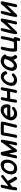

<svg xmlns="http://www.w3.org/2000/svg" viewBox="2764 -3339 676 6244"><g transform="rotate(-90 3102.0 -217.0)"><path d="M381 -16Q394 2 413.5 1.5Q433 1 450.5 -12.5Q468 -26 475 -45Q482 -64 469 -82Q389 -201 341 -303Q450 -383 508 -432Q530 -449 532 -468.5Q534 -488 522.5 -502Q511 -516 492 -518Q473 -520 453 -502Q416 -472 170 -280Q173 -294 179 -321Q185 -348 191.5 -379.5Q198 -411 204.5 -439Q211 -467 214 -482Q219 -506 206 -518.5Q193 -531 173.5 -532Q154 -533 136.5 -520.5Q119 -508 114 -482Q107 -449 97.5 -407.5Q88 -366 79 -323.5Q70 -281 63 -245Q57 -213 48 -153Q40 -95 36 -39Q34 -15 48.5 -5Q63 5 83 2.5Q103 0 119.5 -14.5Q136 -29 137 -53Q141 -100 147 -146L148 -148L251 -236Q301 -134 381 -16Z M694 -2Q804 22 896 -47Q975 -106 1012 -208Q1032 -268 1033 -329Q1034 -390 1008 -444Q982 -498 928 -522Q917 -528 898 -530.5Q879 -533 870 -533L864 -534Q846 -537 827 -527Q816 -527 806 -525Q746 -517 694 -476Q642 -435 611 -383Q579 -330 564 -273Q546 -213 553.5 -155.5Q561 -98 595.5 -56.5Q630 -15 694 -2ZM735 -100Q682 -111 664 -157Q645 -203 662 -268Q673 -311 695 -345.5Q717 -380 744.5 -401.5Q772 -423 799 -427Q803 -427 812 -426Q840 -420 842 -420Q858 -418 875 -428Q902 -414 916.5 -382.5Q931 -351 931 -309Q931 -267 916 -222Q892 -156 846 -122Q799 -86 735 -100Z M1342 -7Q1353 -12 1361 -20Q1373 -27 1382 -39L1453 -150Q1493 -210 1522 -245L1546 -277L1544 -267Q1524 -148 1498 -51Q1492 -27 1504 -13.5Q1516 0 1535.5 2Q1555 4 1573 -7.5Q1591 -19 1597 -45Q1623 -144 1645 -271Q1652 -310 1662 -373Q1673 -443 1680 -481Q1683 -502 1671 -516Q1659 -530 1638 -529Q1620 -528 1604 -516Q1588 -504 1582 -487L1581 -486Q1571 -467 1560 -449Q1548 -430 1371 -192L1358 -172L1322 -327L1282 -504Q1277 -521 1260.5 -528.5Q1244 -536 1225 -529H1223Q1202 -528 1185 -512.5Q1168 -497 1165 -476Q1155 -411 1141 -344Q1127 -277 1106 -184Q1085 -90 1076 -49Q1070 -25 1082.5 -12.5Q1095 0 1114.5 0.5Q1134 1 1152 -11.5Q1170 -24 1176 -49Q1184 -89 1202 -168Q1220 -246 1226 -273Q1259 -104 1280 -30Q1286 -11 1304 -4.5Q1322 2 1342 -7Z M1743 -46Q1738 -22 1751 -9.5Q1764 3 1783.5 3.5Q1803 4 1820.5 -8Q1838 -20 1843 -46Q1900 -313 1914 -430Q1981 -431 2045 -431Q2114 -431 2154 -430Q2159 -429 2162 -429L2158 -412Q2148 -366 2129 -284Q2123 -259 2114.5 -226.5Q2106 -194 2098 -160.5Q2090 -127 2084 -101Q2075 -62 2072 -50Q2067 -26 2080 -13.5Q2093 -1 2112.5 -0.5Q2132 0 2149.5 -12Q2167 -24 2172 -50Q2176 -65 2185.5 -106.5Q2195 -148 2206 -192Q2219 -244 2228 -281Q2248 -365 2258 -412Q2264 -441 2267 -458Q2268 -469 2269 -476Q2271 -513 2242 -523Q2237 -525 2232 -526Q2227 -527 2218 -528Q2203 -529 2178 -530Q2136 -531 2066 -531Q1934 -531 1883 -529Q1862 -528 1844.5 -513Q1827 -498 1824 -477Q1823 -472 1823 -467Q1816 -456 1815 -444Q1802 -324 1743 -46Z M2725 -79Q2746 -97 2747.5 -116.5Q2749 -136 2738 -149.5Q2727 -163 2708 -164.5Q2689 -166 2668 -149Q2627 -114 2582.5 -103Q2538 -92 2500 -102.5Q2462 -113 2439 -142.5Q2416 -172 2417 -217H2419Q2634 -228 2755 -215Q2774 -213 2791 -224Q2818 -239 2824 -267Q2840 -342 2825.5 -399Q2811 -456 2771.5 -491Q2732 -526 2675 -533Q2619 -540 2559.5 -519Q2500 -498 2447 -453Q2394 -408 2356 -341Q2298 -242 2313 -162Q2328 -82 2395 -34Q2425 -12 2466 -4Q2507 4 2549 0Q2590 -3 2637 -23.5Q2684 -44 2725 -79ZM2449 -318Q2488 -381 2541.5 -410Q2595 -439 2642 -433Q2680 -429 2705 -400Q2730 -371 2730 -319Q2622 -326 2449 -318Z M2885 -45Q2883 -21 2897 -10Q2911 1 2931 -1Q2951 -3 2968 -16.5Q2985 -30 2987 -55Q2997 -137 3013 -223Q3114 -227 3239 -227Q3223 -149 3202 -50Q3197 -26 3210 -13.5Q3223 -1 3242.5 -0.5Q3262 0 3279.5 -12Q3297 -24 3302 -50Q3353 -289 3385 -485Q3389 -509 3375.5 -520.5Q3362 -532 3342.5 -531.5Q3323 -531 3305.5 -518Q3288 -505 3283 -479Q3268 -383 3257 -327Q3134 -327 3032 -323L3064 -482Q3069 -506 3056 -518Q3043 -530 3023.5 -530.5Q3004 -531 2986.5 -518Q2969 -505 2964 -480Q2959 -451 2951 -413Q2943 -375 2934.5 -336Q2926 -297 2920 -264Q2912 -222 2902 -164Q2894 -109 2885 -45Z M3617 0Q3674 1 3717.5 -21Q3761 -43 3817 -87Q3836 -106 3836.5 -125.5Q3837 -145 3824.5 -157.5Q3812 -170 3792.5 -170Q3773 -170 3753 -151Q3711 -120 3690 -110Q3670 -99 3640 -100Q3557 -102 3539 -161Q3521 -220 3561 -303Q3600 -383 3660 -416Q3719 -447 3774 -404Q3785 -397 3788 -392Q3791 -387 3796 -378Q3797 -374 3801 -366Q3805 -358 3807 -348Q3814 -327 3832 -322.5Q3850 -318 3870 -326Q3890 -334 3901.5 -351.5Q3913 -369 3907 -392Q3906 -395 3902 -405Q3898 -415 3893 -426.5Q3888 -438 3886 -445Q3880 -457 3870.5 -467Q3861 -477 3848 -488Q3797 -526 3738.5 -529Q3680 -532 3626 -501Q3576 -475 3536 -429Q3496 -383 3469 -329Q3412 -209 3440 -115Q3457 -63 3501.5 -32Q3546 -1 3617 0Z M4092 -2Q4139 -8 4185 -36Q4231 -64 4268 -105Q4274 -111 4280 -119Q4289 -74 4337 -11Q4352 7 4372.5 5Q4393 3 4410 -11Q4427 -25 4433.5 -45Q4440 -65 4427 -84Q4384 -138 4381 -168Q4381 -175 4381.5 -193.5Q4382 -212 4384 -220Q4385 -229 4388 -249Q4390 -268 4393 -283L4395 -292Q4395 -293 4397 -301Q4399 -308 4401 -316Q4403 -329 4404 -338Q4417 -342 4427 -350Q4445 -365 4450.5 -386Q4456 -407 4444 -423Q4392 -495 4316 -520Q4239 -545 4159 -517Q4079 -490 4018 -417.5Q3957 -345 3931 -244Q3919 -195 3918 -161.5Q3917 -128 3935 -88Q3959 -38 3999.5 -16.5Q4040 5 4092 -2ZM4100 -104Q4055 -98 4034 -145Q4027 -160 4024.5 -172Q4022 -184 4024.5 -199.5Q4027 -215 4034 -240Q4052 -314 4091 -359.5Q4130 -405 4174 -420Q4250 -446 4317 -392Q4316 -391 4315.5 -390.5Q4315 -390 4314 -389Q4305 -380 4300 -370Q4295 -360 4290 -341Q4288 -334 4287 -327Q4285 -320 4284 -316L4283 -312Q4243 -217 4195 -163Q4148 -110 4100 -104Z M4892 52Q4887 76 4900 88.5Q4913 101 4932.5 101.5Q4952 102 4969.5 90Q4987 78 4992 52L4998 26L5001 12L5003 3Q5004 -2 5009.5 -20Q5015 -38 5017 -47Q5022 -64 5016 -78Q5014 -95 5000 -104Q4986 -113 4967 -110L4961 -109Q5013 -250 5051 -485Q5054 -509 5041 -520.5Q5028 -532 5008.5 -531.5Q4989 -531 4971.5 -518Q4954 -505 4949 -479Q4913 -241 4856 -106Q4762 -98 4649 -99Q4645 -142 4649 -191Q4653 -240 4659 -272Q4668 -321 4682 -379Q4696 -437 4705 -480Q4710 -504 4697 -516.5Q4684 -529 4664.5 -529.5Q4645 -530 4627.5 -518Q4610 -506 4605 -480Q4601 -464 4593.5 -431.5Q4586 -399 4578.5 -364Q4571 -329 4566 -306Q4559 -271 4551 -221Q4543 -171 4543 -131Q4543 -91 4549 -49Q4550 -36 4558 -28Q4566 0 4596 1Q4772 4 4904 -3L4892 52Z M5127 -5Q5141 7 5162 3Q5183 -1 5198 -18Q5244 -68 5393 -220L5490 -321L5476 -256Q5442 -110 5431 -46Q5428 -22 5441.5 -10Q5455 2 5474.5 2Q5494 2 5511 -11Q5528 -24 5532 -50Q5543 -113 5576 -255Q5605 -387 5622 -485Q5625 -506 5612.5 -519.5Q5600 -533 5579 -532Q5569 -531 5561 -528Q5535 -525 5518 -504Q5447 -404 5327 -281L5237 -190Q5238 -197 5245 -221Q5252 -245 5261 -280Q5270 -315 5279.5 -353Q5289 -391 5296.5 -426Q5304 -461 5306.5 -485Q5309 -509 5305 -516Q5293 -532 5273 -532Q5253 -532 5235 -519Q5217 -506 5212 -485Q5210 -480 5204.5 -459.5Q5199 -439 5191.5 -409.5Q5184 -380 5176 -349.5Q5168 -319 5162 -294Q5156 -269 5153 -257Q5148 -237 5140.5 -202.5Q5133 -168 5126 -129.5Q5119 -91 5116 -59Q5116 -58 5116 -57Q5116 -56 5116 -55Q5103 -23 5127 -5Z M5686 -5Q5700 7 5721 3Q5742 -1 5757 -18Q5803 -68 5952 -220L6049 -321L6035 -256Q6001 -110 5990 -46Q5987 -22 6000.5 -10Q6014 2 6033.5 2Q6053 2 6070 -11Q6087 -24 6091 -50Q6102 -113 6135 -255Q6164 -387 6181 -485Q6184 -506 6171.5 -519.5Q6159 -533 6138 -532Q6128 -531 6120 -528Q6094 -525 6077 -504Q6006 -404 5886 -281L5796 -190Q5797 -197 5804 -221Q5811 -245 5820 -280Q5829 -315 5838.5 -353Q5848 -391 5855.5 -426Q5863 -461 5865.5 -485Q5868 -509 5864 -516Q5852 -532 5832 -532Q5812 -532 5794 -519Q5776 -506 5771 -485Q5769 -480 5763.5 -459.5Q5758 -439 5750.5 -409.5Q5743 -380 5735 -349.5Q5727 -319 5721 -294Q5715 -269 5712 -257Q5707 -237 5699.5 -202.5Q5692 -168 5685 -129.5Q5678 -91 5675 -59Q5675 -58 5675 -57Q5675 -56 5675 -55Q5662 -23 5686 -5Z"/></g></svg>

Font: Balsamiq Sans
Style: Italic
Weight: 400
Italic angle: -12°
Designer: Michael Angeles
Foundry: Balsamiq SRL
Version: Version 1.020; ttfautohint (v1.8.4.7-5d5b);gftools[0.9.26]